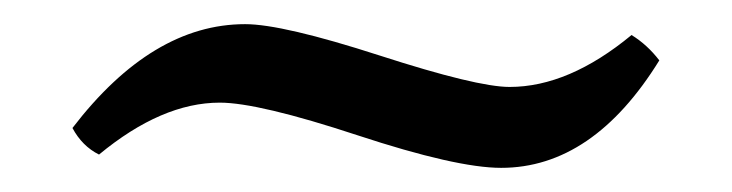

<svg xmlns="http://www.w3.org/2000/svg" viewBox="-20 -373 606 159"><path d="M183 -353Q214 -353 294.5 -327Q375 -301 402 -301Q451 -301 503 -344Q516 -336 526 -323Q471 -234 395 -234Q358 -234 276 -261Q194 -288 162 -288Q114 -288 62 -245Q48 -252 40 -267Q106 -353 183 -353Z"/></svg>

Font: Cambo
Style: Regular
Weight: 400
Designer: Carolina Giovagnoli, Andres Torresi
Foundry: Carolina Giovagnoli, Andres Torresi
Version: Version 2.001